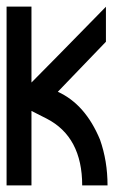

<svg xmlns="http://www.w3.org/2000/svg" viewBox="-20 -564 408 584"><path d="M0 -543.9H75.7V-313Q125 -362.3 302.2 -543.5V-437L156.2 -285.2V-284.7Q239.7 -246.6 284.2 -139.2Q307.1 -74.2 307.1 0H230Q230 -147.5 122.1 -203.1L75.7 -226.6V0H0Z"/></svg>

Font: Gasq
Style: Regular
Weight: 400
Designer: Husham Jawad
Version: Version 1.00;December 29, 2020;FontCreator 13.0.0.2683 32-bi